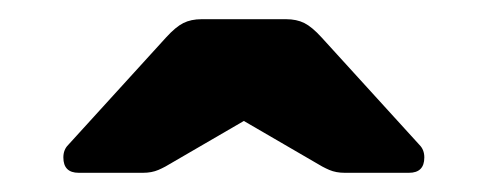

<svg xmlns="http://www.w3.org/2000/svg" viewBox="-20 -775 508 200"><path d="M315 -736 417 -624Q422 -619 422 -611Q422 -595 406 -595H339Q330 -595 323 -598Q316 -601 308 -606L234 -649L160 -606Q152 -601 145 -598Q138 -595 129 -595H62Q46 -595 46 -611Q46 -619 51 -624L153 -736Q163 -747 171 -751Q179 -755 190 -755H278Q289 -755 297 -751Q305 -747 315 -736Z"/></svg>

Font: Rubik
Style: Regular
Weight: 700
Designer: Hubert & Fischer
Foundry: Hubert & Fischer
Version: Version 1.100